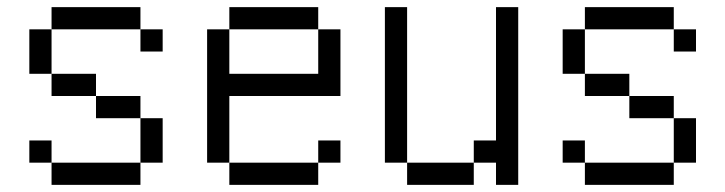

<svg xmlns="http://www.w3.org/2000/svg" viewBox="-20 -520 2040 540"><path d="M437.5 -375V-437.5H375V-375ZM125 -62.5V0H375V-62.5ZM125 -62.5V-125H62.5V-62.5ZM375 -62.5H437.5Q437.5 -62.5 437.5 -187.5H375Q375 -187.5 375 -62.5ZM375 -187.5V-250H250V-187.5ZM250 -250V-312.5H125V-250ZM125 -312.5Q125 -312.5 125 -437.5H62.5Q62.5 -437.5 62.5 -312.5ZM125 -437.5H375V-500H125Z M937.5 -62.5V-125H875V-62.5H625V0H875V-62.5ZM625 -62.5V-250H937.5V-437.5H875Q875 -437.5 875 -312.5H625Q625 -312.5 625 -437.5H562.5Q562.5 -437.5 562.5 -62.5ZM625 -437.5H875V-500H625Z M1125 -62.5V0H1312.5V-62.5ZM1125 -62.5V-500H1062.5V-62.5ZM1375 -62.5V0H1437.5Q1437.5 0 1437.5 -500H1375Q1375 -500 1375 -125H1312.5V-62.5Z M1937.5 -375V-437.5H1875V-375ZM1625 -62.5V0H1875V-62.5ZM1625 -62.5V-125H1562.5V-62.5ZM1875 -62.5H1937.5Q1937.5 -62.5 1937.5 -187.5H1875Q1875 -187.5 1875 -62.5ZM1875 -187.5V-250H1750V-187.5ZM1750 -250V-312.5H1625V-250ZM1625 -312.5Q1625 -312.5 1625 -437.5H1562.5Q1562.5 -437.5 1562.5 -312.5ZM1625 -437.5H1875V-500H1625Z"/></svg>

Font: Unifont
Style: Medium
Weight: 500
Version: Version 9.0.06